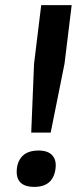

<svg xmlns="http://www.w3.org/2000/svg" viewBox="-20 -720 308 750"><path d="M141 -700H260L232 -471L178 -202H102L113 -471ZM46 -62Q50 -95 71 -113.5Q92 -132 131 -132Q167 -132 184 -113.5Q201 -95 197 -62Q188 10 114 10Q38 10 46 -62Z"/></svg>

Font: Haskoy Bold
Style: Italic
Weight: 700
Designer: Ertekin Erdin
Foundry: Ertekin Erdin
Version: Version 2.000; ttfautohint (v1.8.4.7-5d5b)